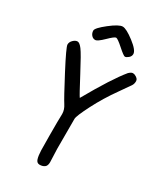

<svg xmlns="http://www.w3.org/2000/svg" viewBox="-210 -933 862 1012"><g transform="rotate(30 221.0 -427.0)"><path d="M346 -754Q346 -740 334 -730Q322 -720 314 -720Q306 -720 270 -752Q234 -784 224.5 -784Q215 -784 181.5 -751Q148 -718 134 -718Q120 -718 110.5 -729.5Q101 -741 101 -756.5Q101 -772 152 -812Q203 -852 225.5 -852Q248 -852 297 -814.5Q346 -777 346 -754ZM178 -242 179 -293Q179 -319 162.5 -344Q146 -369 83 -489Q20 -609 20 -624.5Q20 -640 33 -652.5Q46 -665 58.5 -665Q71 -665 88.5 -642Q106 -619 157.5 -521Q209 -423 217 -413Q313 -583 371 -653Q385 -666 393.5 -666Q402 -666 406 -664Q430 -654 430 -637.5Q430 -621 422 -609Q414 -597 378 -546Q325 -472 286.5 -396.5Q248 -321 248 -304V-121L251 -41Q251 -19 239 -10.5Q227 -2 209.5 -2Q192 -2 186 -21Q180 -40 179 -71Q178 -102 178 -162Z"/></g></svg>

Font: Patrick Hand
Style: Regular
Weight: 400
Designer: Patrick Wagesreiter
Foundry: Patrick Wagesreiter
Version: Version 1.003;PS 001.003;hotconv 1.0.70;makeotf.lib2.5.58329